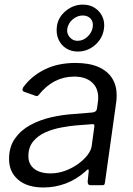

<svg xmlns="http://www.w3.org/2000/svg" viewBox="-20 -818 588 848"><path d="M358.3 -61.7Q317.4 -25.3 270.5 -7.7Q223.6 10 171.6 10Q100.2 10 60.1 -24.4Q20 -58.8 20 -115.8Q20 -169 45.7 -205.7Q71.4 -242.4 113.4 -265.5Q155.5 -288.5 206.6 -300.1Q257.7 -311.7 308.3 -314.6L387 -321.1Q406 -322.6 408.3 -338.2L412 -365.4Q413 -370.8 413.4 -376.1Q413.7 -381.4 413.7 -386.6Q413.7 -430.5 385.3 -455.1Q356.9 -479.7 307.1 -479.7Q262.8 -479.7 223.6 -460Q184.3 -440.2 150.2 -398.1Q147.2 -394.3 144.3 -393.7Q141.5 -393.2 135.8 -395.2L84.9 -413.2Q81.2 -415.2 79.6 -419.3Q78 -423.5 82.7 -432.7Q119 -482.3 177.5 -511.2Q235.9 -540 312.8 -540Q373.9 -540 414.3 -522.4Q454.7 -504.7 475 -472.7Q495.3 -440.7 495.3 -396.6Q495.3 -389.6 494.8 -382.2Q494.3 -374.8 493.3 -366.8L443.6 -12.3Q442.3 -3.8 440 -1.9Q437.7 0 430.3 0H379.5Q373 0 370 -4.3Q367 -8.6 367.2 -16.1L372 -63.6Q371.5 -76.9 358.3 -61.7ZM396.4 -256.8Q397.6 -265.1 395.6 -267.8Q393.5 -270.5 385.9 -269.5L316.8 -264.2Q287.3 -261.7 250.7 -254.9Q214.2 -248.1 181.1 -233.8Q148.1 -219.4 126.7 -193.6Q105.4 -167.9 105.4 -128.2Q105.4 -92.6 131.2 -72.4Q157.1 -52.2 203 -52.2Q236.9 -52.2 268.4 -64Q299.9 -75.8 325.1 -94Q351.1 -112.8 366.8 -133.6Q382.6 -154.4 385 -173.4ZM439.1 -690.5Q432.8 -647.4 399.5 -618.8Q366.2 -590.3 323.8 -590.3Q294.2 -590.3 271.4 -604.9Q248.7 -619.5 237.9 -645Q227 -670.5 231.3 -701.4Q236.6 -741.8 270.4 -769.7Q304.2 -797.6 345.6 -797.6Q376.3 -797.6 398.6 -783.2Q421 -768.7 432.2 -744.5Q443.4 -720.4 439.1 -690.5ZM389.5 -698.4Q393 -721.9 380.1 -735.8Q367.2 -749.6 345.1 -749.6Q321.6 -749.6 301.3 -732.6Q280.9 -715.6 276.9 -689.5Q274.5 -669.1 288.2 -653.4Q302 -637.7 322.3 -637.7Q347.5 -637.7 366.9 -656.2Q386.2 -674.7 389.5 -698.4Z"/></svg>

Font: Libre Franklin Thin
Style: Italic
Weight: 100
Italic angle: -8°
Designer: Pablo Impallari, Rodrigo Fuenzalida, Nhung Nguyen
Foundry: Impallari Type
Version: Version 3.000